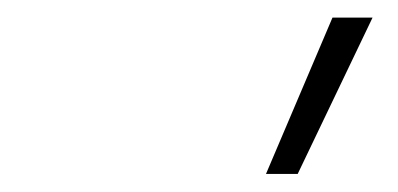

<svg xmlns="http://www.w3.org/2000/svg" viewBox="-20 -828 452 218"><path d="M282 -630.5 357.5 -808H403L318 -630.5Z"/></svg>

Font: Encode Sans Cnd XLt
Style: Regular
Weight: 200
Width: 3
Designer: Multiple Designers
Foundry: Impallari Type
Version: Version 3.002; ttfautohint (v1.8.3) -l 8 -r 50 -G 200 -x 14 